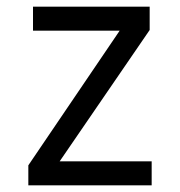

<svg xmlns="http://www.w3.org/2000/svg" viewBox="-20 -556 540 576"><path d="M65 0H435V-72H159L429 -466V-536H79V-464H339L65 -60Z"/></svg>

Font: Noto Sans Mono ExtraCondensed
Style: Regular
Weight: 400
Width: 2
Designer: Monotype Design Team
Foundry: Monotype Imaging Inc.
Version: Version 2.014